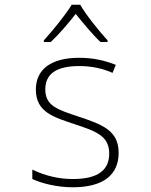

<svg xmlns="http://www.w3.org/2000/svg" viewBox="-20 -784 640 814"><path d="M166 -613V-606H195C232 -640 272 -688 301 -725C331 -688 370 -640 406 -606H436V-613C399 -653 344 -722 320 -764H284C259 -722 203 -654 166 -613ZM288 10C421 10 483 -45 483 -136C483 -231 414 -256 312 -290C226 -319 172 -334 172 -405C172 -472 221 -504 316 -504C366 -504 416 -494 457 -475L471 -509C426 -527 376 -539 316 -539C199 -539 132 -492 132 -404C132 -308 209 -287 295 -258C385 -228 443 -209 443 -133C443 -67 401 -25 289 -25C226 -25 169 -40 117 -65V-25C156 -7 221 10 288 10Z"/></svg>

Font: Noto Sans Mono ExtraLight
Style: Regular
Weight: 200
Designer: Monotype Design Team
Foundry: Monotype Imaging Inc.
Version: Version 2.014